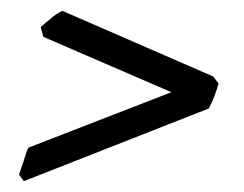

<svg xmlns="http://www.w3.org/2000/svg" viewBox="-20 -459 450 354"><path d="M383 -305Q380 -294 375 -281Q370 -268 365 -259L24 -125L15 -137Q17 -142 19 -148.5Q21 -155 23.5 -162Q26 -169 28 -176Q30 -183 33 -187L296 -289L60 -391L55 -409Q61 -414 64 -417L73 -424Q77 -428 82 -431.5Q87 -435 95 -439L373 -318Z"/></svg>

Font: Oxford Ugaritic
Style: Regular
Weight: 400
Designer: Jacob Thomas
Foundry: Bengal Creative Media Limited
Version: Version 1.000